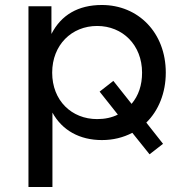

<svg xmlns="http://www.w3.org/2000/svg" viewBox="-20 -555 739 769"><path d="M94 -530V194H190V-104C229 -33 299 6 388 6C433 6 473 -4 510 -23L579 63L633 21L566 -64C615 -112 644 -183 644 -264C644 -425 533 -535 388 -535C293 -535 225 -495 186 -419V-530ZM189 -264C189 -375 267 -451 369 -451C471 -451 549 -375 549 -264C549 -214 535 -172 507 -139L434 -231L379 -188L452 -96C428 -84 400 -78 369 -78C267 -78 189 -152 189 -264Z"/></svg>

Font: Malon Grotesk Med
Style: Regular
Weight: 500
Designer: Julieta Ulanovsky
Foundry: Julieta Ulanovsky
Version: Version 7.200